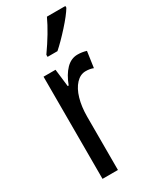

<svg xmlns="http://www.w3.org/2000/svg" viewBox="-198 -820 708 874"><g transform="rotate(-30 156.0 -383.0)"><path d="M295 -540 283 -456Q266 -463 243 -463Q215 -463 192.5 -439Q170 -415 158 -373.5Q146 -332 146 -280V0H65V-537H128L139 -445H144Q162 -493 188.5 -520Q215 -547 249 -547Q273 -547 295 -540ZM312 -757Q294 -727 252.5 -681Q211 -635 178 -606H126V-617Q184 -699 215 -766H312Z"/></g></svg>

Font: Noto Sans UI Cond
Style: Regular
Weight: 400
Width: 3
Designer: Monotype Design Team
Foundry: Monotype Imaging Inc.
Version: Version 1.001